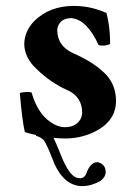

<svg xmlns="http://www.w3.org/2000/svg" viewBox="-20 -464 467 657"><path d="M47.9 -146Q70.3 -151.4 87.9 -147.9Q110.8 -66.9 165.5 -38.6Q183.6 -28.8 202.1 -28.8Q238.8 -28.8 254.9 -55.2Q260.7 -65.9 261.2 -78.1Q261.2 -129.4 215.8 -153.3Q212.4 -155.3 210 -155.8Q152.8 -181.2 104.5 -228.5Q98.6 -234.4 94.2 -238.8Q63.5 -273.4 63 -314Q64 -357.4 97.2 -392.1Q149.4 -443.4 231.9 -443.8Q289.1 -443.8 341.3 -420.9Q343.3 -419.9 344.2 -419.9Q356.9 -373 356.9 -314Q342.8 -305.2 317.9 -309.1Q276.9 -397.9 224.1 -401.9Q189 -401.9 178.2 -373.5Q175.8 -366.2 175.8 -359.9Q177.2 -305.7 230 -282.2Q307.6 -248 346.2 -205.1Q376.5 -169.9 377 -119.1Q377 -45.4 295.4 -9.3Q252 9.8 204.1 9.8Q185.1 9.8 163.1 7.8Q167.5 15.1 187 63Q215.3 136.7 243.7 144.5Q250 146 255.9 146Q269 144.5 274.9 130.9Q281.7 110.8 292 100.1Q300.3 91.8 313 90.8Q324.7 91.8 335 103Q341.8 111.8 341.8 126Q340.8 142.1 324.2 154.8Q293.5 172.4 262.2 172.9Q200.7 172.9 165.5 95.2Q164.1 91.8 163.1 88.9Q139.2 27.3 130.4 16.6Q118.7 3.9 103 1L103.5 -2Q78.1 -7.3 64.9 -12.2Q55.2 -55.2 47.9 -146Z"/></svg>

Font: Linux Libertine O
Style: Bold
Weight: 700
Designer: Philipp H. Poll
Foundry: Philipp H. Poll
Version: Version 5.0.0